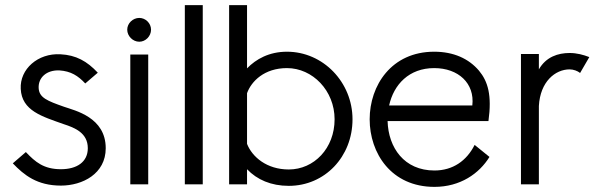

<svg xmlns="http://www.w3.org/2000/svg" viewBox="-20 -720 2334 750"><path d="M313 -394 362 -436C320 -481 277 -505 216 -508C128 -513 57 -450 61 -373C65 -287 145 -265 229 -235C272 -221 323 -201 323 -141C323 -87 280 -59 218 -59C151 -59 118 -87 81 -126L30 -82C74 -36 125 5 218 5C302 5 393 -41 393 -141C393 -262 273 -288 230 -303C165 -326 133 -338 131 -376C129 -417 162 -447 212 -445C257 -442 285 -424 313 -394Z M477 -604C477 -579 499 -557 524 -557C549 -557 570 -579 570 -604C570 -629 549 -650 524 -650C499 -650 477 -629 477 -604ZM489 -507V0H559V-507Z M772 0V-700H702V0Z M945 -453V-700H875V0H945V-59C984 -18 1039 6 1108 6C1249 6 1357 -108 1357 -254C1357 -399 1242 -518 1101 -518C1031 -518 980 -489 945 -453ZM945 -158V-356C962 -403 1013 -454 1101 -454C1201 -454 1287 -366 1287 -254C1287 -141 1207 -58 1108 -58C1022 -58 965 -107 945 -158Z M1892 -107 1834 -154C1803 -92 1749 -54 1677 -54C1559 -54 1497 -143 1494 -247H1888C1902 -348 1886 -402 1851 -444C1811 -491 1752 -518 1676 -518C1509 -518 1424 -386 1424 -254C1424 -122 1508 10 1677 10C1778 10 1852 -42 1892 -107ZM1825 -308H1500C1518 -390 1578 -454 1676 -454C1770 -454 1835 -395 1825 -308Z M2085 -449V-509H2015V0H2085V-306C2090 -401 2149 -449 2205 -449C2220 -449 2236 -443 2246 -435L2282 -497C2259 -506 2233 -513 2205 -513C2160 -513 2113 -498 2085 -449Z"/></svg>

Font: LilGrotesk
Style: Regular
Weight: 400
Designer: Bastien Sozeau
Foundry: NBR — Bastien Sozeau
Version: Version 2.001